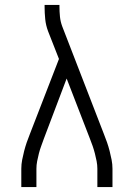

<svg xmlns="http://www.w3.org/2000/svg" viewBox="-20 -755 540 775"><path d="M66 0V-74Q66 -92 69.5 -110Q73 -128 77.5 -145.5Q82 -163 88 -180.5Q94 -198 101 -215L218 -517L174 -629Q165 -653 162.5 -678Q160 -703 160 -728V-735H220V-728Q220 -708 222 -688Q224 -668 231 -649L399 -215Q406 -198 412 -180.5Q418 -163 422.5 -145.5Q427 -128 430.5 -110Q434 -92 434 -74V0H373V-74Q373 -89 370 -104.5Q367 -120 363 -135.5Q359 -151 354 -165.5Q349 -180 343 -195L249 -438L157 -195Q152 -181 146.5 -166Q141 -151 137 -135.5Q133 -120 130 -104.5Q127 -89 127 -74V0Z"/></svg>

Font: Iosevka Curly Light
Style: Regular
Weight: 300
Monospace: yes
Designer: Belleve Invis
Foundry: Belleve Invis
Version: Version 22.1.2; ttfautohint (v1.8.4)